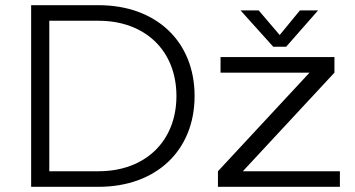

<svg xmlns="http://www.w3.org/2000/svg" viewBox="-20 -720 1370 740"><path d="M100 0H360C582 0 730 -140 730 -350C730 -560 582 -700 360 -700H100ZM360 -60H170V-640H360C540 -640 660 -524 660 -350C660 -176 540 -60 360 -60ZM916 -60 1269 -440V-500H830V-440H1173L820 -60V0H1290V-60ZM1083 -540 1206 -680H1136L1058 -585L977 -680H907L1033 -540Z"/></svg>

Font: Gully Light
Style: Regular
Weight: 300
Designer: jaikishan Patel
Foundry: MagicType
Version: Version 1.000;Glyphs 3.2 (3242)